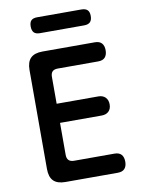

<svg xmlns="http://www.w3.org/2000/svg" viewBox="-99 -989 797 1058"><g transform="rotate(-10 300.0 -460.5)"><path d="M207 -433H440Q465 -433 479.5 -418.5Q494 -404 494 -379Q494 -354 479.5 -340Q465 -326 440 -326H207V-147Q207 -127 217 -117Q227 -107 247 -107H473Q499 -107 511.5 -93Q524 -79 524 -53Q524 -28 511.5 -14Q499 0 473 0H180Q135 0 113.5 -21.5Q92 -43 92 -88V-642Q92 -687 113.5 -708.5Q135 -730 180 -730H473Q499 -730 511.5 -716Q524 -702 524 -677Q524 -651 511.5 -637Q499 -623 473 -623H247Q226 -623 216.5 -613Q207 -603 207 -583ZM184 -832Q161 -832 150.5 -843Q140 -854 140 -877Q140 -900 150.5 -910.5Q161 -921 184 -921H431Q454 -921 465 -910.5Q476 -900 476 -877Q476 -854 465 -843Q454 -832 431 -832Z"/></g></svg>

Font: Maple Mono SemiBold
Style: Regular
Weight: 600
Monospace: yes
Designer: subframe7536
Version: Version 7.000